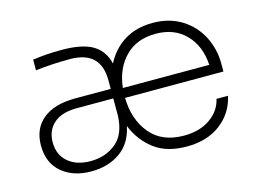

<svg xmlns="http://www.w3.org/2000/svg" viewBox="-80 -679 1115 835"><g transform="rotate(-15 477.0 -262.0)"><path d="M438 -137Q423 -62 369 -24Q315 14 239 14Q157 14 106 -29.5Q55 -73 55 -151Q55 -227 106.5 -269Q158 -311 253 -311H412V-350Q412 -482 274 -482Q191 -482 119 -473V-521Q179 -530 250 -530Q342 -530 389 -502Q436 -474 450 -415Q480 -474 533.5 -507.5Q587 -541 662 -541Q737 -541 792.5 -506Q848 -471 876.5 -414Q905 -357 905 -292V-257H462Q464 -159 516.5 -95.5Q569 -32 668 -32Q740 -32 787 -65.5Q834 -99 845 -150H897Q880 -74 819.5 -28.5Q759 17 668 17Q577 17 521 -26Q465 -69 438 -137ZM247 -30Q314 -30 361.5 -68.5Q409 -107 412 -191V-268H247Q180 -268 144 -236.5Q108 -205 108 -151Q108 -95 146 -62.5Q184 -30 247 -30ZM853 -301Q848 -387 797 -439.5Q746 -492 662 -492Q576 -492 524.5 -439Q473 -386 464 -301Z"/></g></svg>

Font: Sora-SIA ExtraLight
Style: Regular
Weight: 200
Designer: Jonathan Barnbrook, Julián Moncada
Foundry: Barnbrook Fonts
Version: Version 2.000